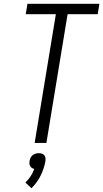

<svg xmlns="http://www.w3.org/2000/svg" viewBox="-20 -755 545 1014"><path d="M163 0 275 -680H116L125 -735H505L496 -680H337L225 0ZM146 239 114 209Q130 194 142 175.5Q154 157 161 137Q154 136 148.5 132Q143 128 139.5 122.5Q136 117 135.5 110Q135 103 136 96Q137 87 141 79Q145 71 152 65Q159 59 168 56.5Q177 54 185 54Q193 54 201 56.5Q209 59 214 65Q219 71 220 79Q221 87 220 96Q213 135 194.5 172.5Q176 210 146 239Z"/></svg>

Font: Iosevka Term Curly Light
Style: Italic
Weight: 300
Italic angle: -9°
Designer: Belleve Invis
Foundry: Belleve Invis
Version: Version 32.3.0